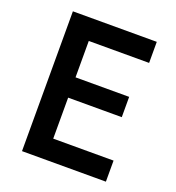

<svg xmlns="http://www.w3.org/2000/svg" viewBox="-132 -836 865 942"><g transform="rotate(20 300.0 -365.0)"><path d="M88 0V-730H526V-620H211V-430H491V-324H211V-110H526V0Z"/></g></svg>

Font: JetBrains Mono NL
Style: Bold
Weight: 700
Monospace: yes
Designer: Philipp Nurullin, Konstantin Bulenkov
Foundry: JetBrains
Version: Version 2.305; ttfautohint (v1.8.4.7-5d5b)